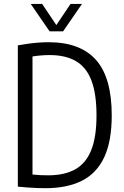

<svg xmlns="http://www.w3.org/2000/svg" viewBox="-20 -966 641 992"><path d="M214.5 6.3Q192.4 6.3 170 5.4Q147.5 4.5 123.4 2.8Q99.2 1 72.2 -1.7V-731.7Q96.9 -736.2 123.4 -739.9Q149.9 -743.6 177.1 -745.7Q204.3 -747.8 231.8 -747.8Q394.7 -747.8 476 -656.4Q557.3 -565 557.3 -370Q557.3 -236.9 518.7 -154Q480 -71.1 403.6 -32.4Q327.3 6.3 214.5 6.3ZM229.1 -60.2Q311.9 -60.2 367.3 -90.4Q422.8 -120.6 450.7 -188.6Q478.6 -256.7 478.6 -370Q478.6 -481.6 452.3 -550.3Q426 -618.9 372.2 -650.2Q318.4 -681.5 236.5 -681.5Q216 -681.5 193 -679.7Q169.9 -677.9 147.9 -674.3V-64.2Q170.7 -61.8 190.4 -61Q210 -60.2 229.1 -60.2ZM236.2 -804.1 138.7 -945.8H197.6L276.9 -827.9H265.3L344.6 -945.8H403.6L306.1 -804.1Z"/></svg>

Font: Encode Sans SC Condensed Thin
Style: Regular
Weight: 100
Width: 3
Designer: Multiple Designers
Foundry: Impallari Type
Version: Version 3.002